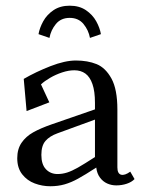

<svg xmlns="http://www.w3.org/2000/svg" viewBox="-20 -634 508 668"><path d="M40 -83.6Q40 -115.4 55 -137.3Q70 -159.2 95.4 -173.5Q120.8 -187.8 160.5 -201.6L310.4 -253.5V-276Q310.4 -316.4 301.6 -341.5Q292.9 -366.6 277 -378.1Q261.1 -389.5 238.6 -389.5Q218.6 -389.5 196.1 -382Q173.6 -374.5 154.3 -363.2Q135 -352 122.6 -340.4L151.6 -277.9L72.5 -247.6L62.6 -359.5Q104.8 -384 155.5 -403.8Q206.2 -423.5 244 -423.5Q284.9 -423.5 316.1 -410.9Q347.2 -398.2 367.8 -360.7Q388.4 -323.1 388.4 -253V-51.8Q388.4 -29.8 401.2 -26.2Q414 -22.8 433.2 -36.8L448.1 -11Q438.2 -0.5 421.1 5.2Q403.9 11 384.4 11Q367.9 11 353 4.4Q338.1 -2.2 327.8 -16.2Q317.4 -30.1 314.9 -51Q275.5 -25.5 251.6 -12.4Q227.8 0.8 204.8 7.4Q181.8 14 154.9 14Q127 14 100.8 4.2Q74.5 -5.6 57.2 -27.6Q40 -49.5 40 -83.6ZM310.4 -87.6V-217.9L179.9 -170.2Q152.9 -160.5 138.4 -143.9Q123.9 -127.4 123.9 -95.1Q123.9 -61.9 139.8 -45.2Q155.8 -28.5 180.2 -28.5Q197.1 -28.5 213.7 -33.8Q230.2 -39.1 251.2 -51Q272.2 -62.9 310.4 -87.6ZM222.5 -571.8Q192 -571.8 174.4 -550.4Q156.9 -529 152.1 -502.1L114 -515.2Q117.8 -537.1 130.4 -560Q143 -582.9 166.2 -598.6Q189.4 -614.2 222.5 -614.2Q255.8 -614.2 278.9 -598.6Q302 -582.9 314.7 -560.1Q327.4 -537.2 331.1 -515.2L293 -502.1Q288.1 -529 270.6 -550.4Q253 -571.8 222.5 -571.8Z"/></svg>

Font: Didactic
Style: Regular
Weight: 400
Designer: Tyler Finck
Foundry: Etcetera Type Co
Version: Version 3.007;FEAKit 1.0